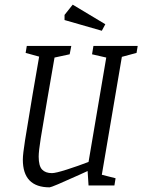

<svg xmlns="http://www.w3.org/2000/svg" viewBox="-20 -796 611 824"><path d="M503 -552 417 -46 476 -31 471 0H360L356 -62L321 -46Q202 8 193 8Q78 8 78 -111Q78 -134 87.5 -194Q97 -254 120 -391L148 -553L90 -569L95 -599H286L279 -563L214 -549L183 -370Q164 -260 155 -203.5Q146 -147 146 -124Q146 -84 160.5 -68.5Q175 -53 203 -53Q219 -53 267.5 -68.5Q316 -84 360 -101L436 -549L375 -563L381 -599H571L566 -569ZM257 -710V-732L292 -776L432 -692L417 -664Z"/></svg>

Font: Grenze Light
Style: Italic
Weight: 300
Italic angle: -10°
Designer: Renata Polastri
Foundry: Omnibus-Type
Version: Version 1.002; ttfautohint (v1.8)